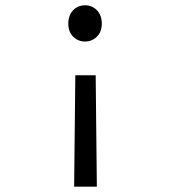

<svg xmlns="http://www.w3.org/2000/svg" viewBox="-20 -514 640 722"><path d="M236.8 -424.8Q236.8 -456.5 254.9 -475.3Q272.9 -494.1 299.8 -494.1Q326.7 -494.1 344.7 -475.3Q362.8 -456.5 362.8 -424.8Q362.8 -394.5 344.5 -376.2Q326.2 -357.9 299.8 -357.9Q273.4 -357.9 255.1 -376.2Q236.8 -394.5 236.8 -424.8ZM258.8 188 263.2 -231H339.8L344.2 188Z"/></svg>

Font: Office Code Pro Light
Style: Regular
Weight: 300
Designer: Nathan Rutzky & Paul D. Hunt
Foundry: Adobe Systems Incorporated
Version: Version 1.004;PS 001.004;hotconv 1.0.70;makeotf.lib2.5.58329